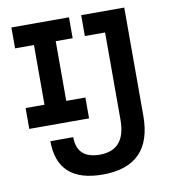

<svg xmlns="http://www.w3.org/2000/svg" viewBox="-80 -762 746 840"><g transform="rotate(-10 293.0 -341.5)"><path d="M309.6 9.8Q108.4 9.8 108.4 -173.8H210Q210 -78.1 312 -78.1Q426.8 -78.1 426.8 -212.9V-600.6H336.9V-693.4H528.3V-212.9Q528.3 9.8 309.6 9.8ZM26.9 -242.7V-335.4H110.8V-600.6H26.9V-693.4H282.7V-600.6H207.5V-335.4H292.5V-242.7Z"/></g></svg>

Font: CaskaydiaCove NFP
Style: Regular
Weight: 400
Designer: Aaron Bell
Foundry: Saja Typeworks
Version: Version 2111.001; VTT 6.35;Nerd Fonts 3.1.1